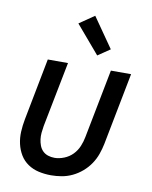

<svg xmlns="http://www.w3.org/2000/svg" viewBox="-87 -840 725 917"><g transform="rotate(10 275.0 -381.5)"><path d="M224 12Q193 12 164 5.5Q135 -1 111.5 -17Q88 -33 73.5 -57Q59 -81 52.5 -109.5Q46 -138 47.5 -168.5Q49 -199 55 -230L113 -530H211L149 -214Q146 -197 144.5 -180.5Q143 -164 145 -148.5Q147 -133 152.5 -118.5Q158 -104 168.5 -93.5Q179 -83 194 -78Q209 -73 226 -73Q248 -73 272 -82.5Q296 -92 313.5 -110Q331 -128 340.5 -151Q350 -174 354 -196L419 -530H517L449 -180Q444 -155 435 -129.5Q426 -104 410.5 -81Q395 -58 373.5 -39.5Q352 -21 327 -9Q302 3 275.5 7.5Q249 12 224 12ZM342 -590 227 -725 300 -775 401 -630Z"/></g></svg>

Font: Lode Dark
Style: Bold Italic
Weight: 700
Italic angle: -11°
Monospace: yes
Designer: Belleve Invis
Foundry: Belleve Invis
Version: Version 29.2.0; ttfautohint (v1.8.3)